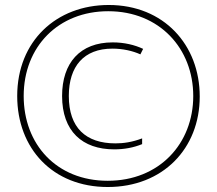

<svg xmlns="http://www.w3.org/2000/svg" viewBox="-20 -742 870 770"><path d="M412 8C633 8 781 -146 781 -355C781 -562 637 -722 416 -722C206 -722 49 -577 49 -357C49 -147 191 8 412 8ZM412 -17C206 -17 75 -164 75 -357C75 -555 214 -697 414 -697C620 -697 755 -547 755 -357C755 -166 619 -17 412 -17ZM438 -143C478 -143 516 -150 550 -164V-187C510 -172 476 -167 443 -167C324 -167 256 -230 256 -357C256 -476 316 -547 431 -547C472 -547 512 -538 543 -524L554 -546C520 -562 478 -572 432 -572C301 -572 229 -490 229 -357C229 -216 310 -143 438 -143Z"/></svg>

Font: Noto Sans Gurmukhi UI ExtraCondensed Thin
Style: Regular
Weight: 100
Width: 2
Designer: Jelle Bosma - Monotype Design Team
Foundry: Monotype Imaging Inc.
Version: Version 2.004